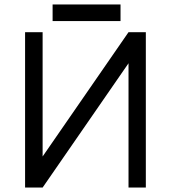

<svg xmlns="http://www.w3.org/2000/svg" viewBox="-20 -845 770 865"><path d="M637 -700V0H559V-560L172 0H93V-700H172V-140L559 -700ZM217 -750H523V-825H217Z"/></svg>

Font: Unageo
Style: Regular
Weight: 400
Designer: Richard Sepsi
Foundry: Richard Sepsi
Version: Version 2.000